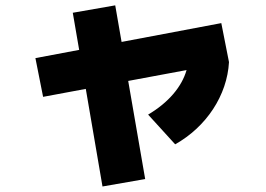

<svg xmlns="http://www.w3.org/2000/svg" viewBox="-20 -631 978 707"><path d="M138.7 -274.4 295.9 -303.7 357.4 55.7 514.6 28.3 452.1 -333 667 -373C649.4 -311.5 600.6 -253.4 525.4 -209L625 -99.6C740.2 -164.1 816.4 -280.3 823.2 -402.3L794.9 -545.9L427.7 -476.6L404.3 -611.3L248 -584L271.5 -447.3L110.4 -417Z"/></svg>

Font: Pretendard Black
Style: Regular
Weight: 900
Designer: Base glyphs from Inter by Rasmus Andersson; Hangeul glyphs from Noto Sans CJK(Source Han Sans) by Jang Soo-young and Kan
Foundry: Kil Hyung-jin
Version: Version 1.309;Glyphs 3.2 (3225)